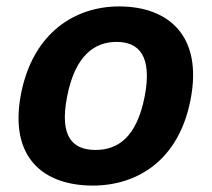

<svg xmlns="http://www.w3.org/2000/svg" viewBox="-20 -566 660 598"><path d="M573.5 -255.5C612.5 -455 504 -546 351 -546C214.5 -546 83 -465 45.5 -274C7 -74.5 116 12 269 12C405.5 12 536.5 -64.5 573.5 -255.5ZM430.5 -265C405.5 -138 347 -99 277.5 -99C208 -99 164 -138 189 -265C213.5 -392 273.5 -435.5 343 -435.5C412.5 -435.5 455 -392 430.5 -265Z"/></svg>

Font: Monaspace Neon
Style: Bold Italic
Weight: 700
Italic angle: -11°
Designer: Riley Cran & the Lettermatic Team
Foundry: Lettermatic
Version: Version 1.200 (Monaspace Neon)